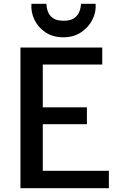

<svg xmlns="http://www.w3.org/2000/svg" viewBox="-20 -994 631 1014"><path d="M88 0V-743H520V-653H206V-427H439V-338H206V-92H555V0ZM315 -797Q259.5 -797 220.2 -823.2Q181 -849.5 161.8 -890Q142.5 -930.5 146 -974H225Q225.5 -968.5 227.2 -954.2Q229 -940 237 -923.8Q245 -907.5 263.8 -896Q282.5 -884.5 316 -884.5Q349.5 -884.5 368 -896Q386.5 -907.5 395 -923.8Q403.5 -940 405.5 -954.2Q407.5 -968.5 408 -974H485Q488.5 -930.5 468 -890Q447.5 -849.5 408 -823.2Q368.5 -797 315 -797Z"/></svg>

Font: Tracken
Style: Regular
Weight: 400
Designer: Eben Sorkin
Foundry: Eben Sorkin
Version: Version 2.001